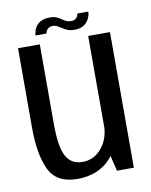

<svg xmlns="http://www.w3.org/2000/svg" viewBox="-81 -763 654 829"><g transform="rotate(-10 246.0 -348.0)"><path d="M365.5 0H439.5V-594.5H344V-88.5ZM132 -595H36.5V-244.5Q36.5 -130 68.2 -62.2Q100 5.5 192 5.5Q283.5 5.5 337.5 -53.2Q391.5 -112 391.5 -180.5L344.5 -206Q344.5 -144.5 310.5 -103.8Q276.5 -63 226.5 -63Q177 -63 154.5 -104Q132 -145 132 -246.5ZM290 -631Q308.5 -631 320.8 -635.8Q333 -640.5 341 -648.2Q349 -656 353.8 -665Q358.5 -674 360.8 -682.8Q363 -691.5 362.5 -698H314.5Q314.5 -693 311.2 -686.2Q308 -679.5 301 -675Q294 -670.5 283.5 -670.5Q271 -670.5 261.2 -675.2Q251.5 -680 242.2 -686.5Q233 -693 222 -697.5Q211 -702 194.5 -702Q177 -702 164.2 -697.5Q151.5 -693 143 -685.8Q134.5 -678.5 129.8 -669.5Q125 -660.5 123 -651.8Q121 -643 120 -636H168.5Q169 -641.5 172.2 -648Q175.5 -654.5 182.5 -659Q189.5 -663.5 201 -663.5Q212 -663.5 221.2 -658.5Q230.5 -653.5 240 -647Q249.5 -640.5 261.2 -635.8Q273 -631 290 -631Z"/></g></svg>

Font: Anybody SemiCondensed
Style: Regular
Weight: 400
Width: 4
Version: Version 1.113;gftools[0.9.25]